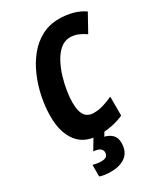

<svg xmlns="http://www.w3.org/2000/svg" viewBox="-231 -826 1019 1168"><g transform="rotate(-30 278.5 -242.0)"><path d="M244 10Q143 10 92 -55.5Q41 -121 41 -234Q41 -301 55 -370Q69 -439 96.5 -502.5Q124 -566 164.5 -616Q205 -666 259.5 -695Q314 -724 381 -724Q431 -724 475 -712.5Q519 -701 557 -675L490 -554Q462 -573 437 -583Q412 -593 384 -593Q346 -593 316 -568Q286 -543 264 -502.5Q242 -462 227.5 -414.5Q213 -367 206 -321.5Q199 -276 199 -242Q199 -179 219.5 -150.5Q240 -122 281 -122Q315 -122 348.5 -132Q382 -142 416 -158V-25Q379 -8 334 1Q289 10 244 10ZM194 240Q172 240 152 237.5Q132 235 115 229V147Q127 151 143 153.5Q159 156 174 156Q220 156 220 119Q220 103 206 92Q192 81 160 79L207 0H284L263 35Q294 42 314.5 62Q335 82 335 118Q335 181 296 210.5Q257 240 194 240Z"/></g></svg>

Font: Noto Sans Condensed ExtraBold
Style: Italic
Weight: 800
Width: 3
Italic angle: -12°
Designer: Monotype Design Team
Foundry: Monotype Imaging Inc.
Version: Version 2.013; ttfautohint (v1.8.4.7-5d5b)